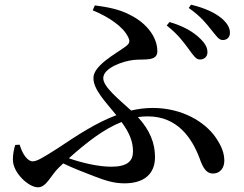

<svg xmlns="http://www.w3.org/2000/svg" viewBox="-20 -776 1040 820"><path d="M787 -565C805 -540 817 -522 833 -522C852 -521 866 -534 866 -553C866 -573 856 -591 834 -612C805 -640 767 -663 704 -682L692 -667C740 -630 767 -592 787 -565ZM882 -649C903 -624 914 -605 931 -605C949 -605 962 -616 962 -636C962 -658 950 -678 925 -699C898 -721 858 -741 796 -756L786 -742C839 -705 862 -674 882 -649ZM64 -158 45 -157C39 -138 35 -116 35 -94C35 -38 102 24 142 24C178 24 196 -25 229 -58L250 -78C298 -55 342 -39 380 -24C432 -4 467 7 512 7C594 7 642 -32 642 -105C642 -164 621 -219 569 -276C583 -278 597 -279 611 -279C739 -279 800 -185 832 -101C846 -61 860 -35 889 -35C923 -35 938 -62 938 -89C938 -122 927 -152 899 -192C855 -254 760 -315 632 -315C601 -315 570 -311 540 -304C490 -350 421 -404 421 -442C421 -486 505 -515 551 -520C594 -525 652 -512 652 -557C652 -620 603 -679 536 -712C492 -736 439 -746 385 -753L376 -732C446 -703 506 -662 527 -618C536 -601 535 -591 516 -577C476 -547 379 -497 379 -443C379 -393 430 -342 477 -284C391 -252 309 -198 227 -143C155 -97 136 -87 119 -87C99 -87 76 -116 64 -158ZM499 -255C532 -210 548 -173 548 -129C548 -89 525 -64 455 -64C401 -64 331 -80 274 -100C349 -167 423 -225 499 -255Z"/></svg>

Font: Noto Serif SC SemiBold
Style: Regular
Weight: 600
Designer: Ryoko NISHIZUKA 西塚涼子 (kana & ideographs); Frank Grießhammer (Latin, Greek & Cyrillic); Wenlong ZHANG 张文龙 (bopomofo); San
Foundry: Adobe
Version: Version 2.001;hotconv 1.1.0;makeotfexe 2.6.0